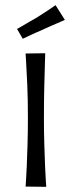

<svg xmlns="http://www.w3.org/2000/svg" viewBox="-20 -723 274 743"><path d="M159 0 79 -1Q79 -1 80.5 -21.5Q82 -42 83.5 -78.5Q85 -115 86.5 -163Q88 -211 88 -266Q88 -339 85.5 -395.5Q83 -452 81 -484Q79 -516 79 -516L155 -517Q155 -517 154 -484Q153 -451 151.5 -394Q150 -337 150 -265Q150 -211 151.5 -163Q153 -115 154.5 -78.5Q156 -42 157.5 -21Q159 0 159 0ZM68 -573 46 -611Q57 -617 69 -624Q81 -631 93.5 -638.5Q106 -646 119 -653Q132 -661 145 -669.5Q158 -678 171 -686.5Q184 -695 195 -703L231 -646Q217 -640 202.5 -633.5Q188 -627 173.5 -621Q159 -615 145 -608Q131 -602 117.5 -596Q104 -590 91.5 -584Q79 -578 68 -573Z"/></svg>

Font: Truculenta
Style: Regular
Weight: 400
Designer: Ivan Castro, Eva Sanz & Omnibus-Type Team
Foundry: Omnibus-Type
Version: Version 1.002